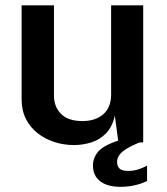

<svg xmlns="http://www.w3.org/2000/svg" viewBox="-20 -537 628 724"><path d="M259 10Q221 10 185.8 -1.2Q150.5 -12.5 122.5 -34.2Q94.5 -56 78 -88Q61.5 -120 61.5 -162.5V-517H183.5V-176.5Q183.5 -134.5 210.2 -107.5Q237 -80.5 291 -80.5Q340 -80.5 369.5 -106.2Q399 -132 399 -180.5V-517H520V0H426.5L413 -101Q403.5 -58.5 379.8 -34.2Q356 -10 324.2 0Q292.5 10 259 10ZM435 167.5Q385 167.5 357.8 146.5Q330.5 125.5 330.5 87Q330.5 58.5 350.2 34.8Q370 11 429.5 -8L515.5 -3.5Q464 16.5 442.8 34Q421.5 51.5 421.5 73.5Q421.5 90.5 431.2 99Q441 107.5 462.5 107.5Q485.5 107.5 503.8 101Q522 94.5 534.5 87.5V145.5Q521.5 153 494 160.2Q466.5 167.5 435 167.5Z"/></svg>

Font: Public Sans Thin SemiBold
Style: Regular
Weight: 600
Version: Version 2.001